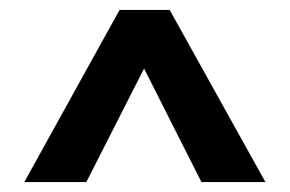

<svg xmlns="http://www.w3.org/2000/svg" viewBox="-20 -901 584 387"><path d="M29 -534 221 -881H322L515 -534H386L237 -829H304L154 -534Z"/></svg>

Font: Bitter Thin
Style: Bold
Weight: 700
Version: Version 3.021